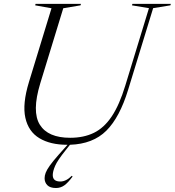

<svg xmlns="http://www.w3.org/2000/svg" viewBox="-20 -735 899 988"><path d="M251.5 166Q251.5 199 290.5 199Q320 199 349.5 169.5L353.5 173.5Q330 205.5 310.8 219Q291.5 232.5 268 232.5Q238 232.5 223.8 218.2Q209.5 204 209.5 182Q209.5 169 215 154.2Q220.5 139.5 236 117.5Q251.5 95.5 282 61L327.5 10H325Q239 10 182.8 -23.8Q126.5 -57.5 110.5 -128.8Q94.5 -200 129 -313L245 -692.5L161 -707.5L163 -715H396.5L394.5 -707.5L305.5 -692.5L187 -305.5Q143 -160.5 185 -93.2Q227 -26 341 -26Q411 -26 463.2 -51.5Q515.5 -77 555 -136Q594.5 -195 625 -295.5L746.5 -693L659 -707.5L661.5 -715H859L857 -707.5L768 -693L639.5 -273.5Q596 -131 527.2 -62.5Q458.5 6 340 10L319 36.5Q275.5 90.5 263.5 118.8Q251.5 147 251.5 166Z"/></svg>

Font: Newsreader Display Light
Style: Italic
Weight: 300
Italic angle: -17°
Designer: Hugues Gentile
Foundry: Production Type
Version: Version 1.001